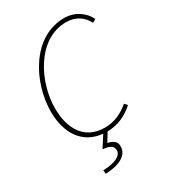

<svg xmlns="http://www.w3.org/2000/svg" viewBox="-213 -775 968 1095"><g transform="rotate(-30 271.0 -228.0)"><path d="M152 216C242 214 304 181 304 124C304 96 294 80 248 68L282 12C349 12 406 -14 458 -60L442 -78C394 -38 344 -14 280 -14C146 -14 88 -118 88 -252C88 -420 196 -646 388 -646C450 -646 496 -614 520 -566L542 -578C518 -630 462 -672 390 -672C180 -672 58 -438 58 -246C58 -108 122 -1 254 11L206 86C251 90 274 102 274 132C274 165 232 190 150 192Z"/></g></svg>

Font: Source Sans Pro ExtraLight
Style: Italic
Weight: 200
Italic angle: -11°
Designer: Paul D. Hunt
Foundry: Adobe Systems Incorporated
Version: Version 3.006;hotconv 1.0.111;makeotfexe 2.5.65597